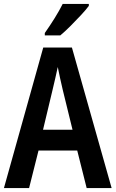

<svg xmlns="http://www.w3.org/2000/svg" viewBox="-20 -1050 588 977"><path d="M421 -93 373 -284H176L128 -93H0L200 -808H346L548 -93ZM299 -594Q292 -624 285.5 -653.5Q279 -683 274 -709Q269 -684 261 -650.5Q253 -617 248 -595L199 -390H349ZM432 -1020Q418 -1001 392.5 -973.5Q367 -946 338.5 -917.5Q310 -889 287 -870H208V-882Q234 -919 258 -957.5Q282 -996 299 -1030H432Z"/></svg>

Font: Noto Sans Kannada UI Condensed SemiBold
Style: Regular
Weight: 600
Width: 3
Designer: Jelle Bosma - Monotype Design Team
Foundry: Monotype Imaging Inc.
Version: Version 2.005; ttfautohint (v1.8.4.7-5d5b)